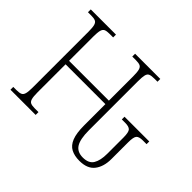

<svg xmlns="http://www.w3.org/2000/svg" viewBox="-152 -956 1207 1207"><g transform="rotate(45 451.5 -352.0)"><path d="M665 10Q621 10 590.5 -6Q560 -22 544.5 -61Q529 -100 529 -169V-358H175V-109Q175 -72 180 -54Q185 -36 197.5 -30.5Q210 -25 234 -25H267V0H43V-25H72Q96 -25 109 -30.5Q122 -36 127 -54Q132 -72 132 -109V-605Q132 -642 127 -660Q122 -678 109 -683.5Q96 -689 72 -689H43V-714H267V-689H235Q210 -689 197.5 -683.5Q185 -678 180 -660Q175 -642 175 -605V-389H529V-604Q529 -642 524 -660Q519 -678 506.5 -683.5Q494 -689 470 -689H437V-714H661V-689H632Q607 -689 594 -683.5Q581 -678 576.5 -660Q572 -642 572 -604V-169Q572 -90 594 -55Q616 -20 666 -20Q718 -20 738 -53Q758 -86 758 -146V-289Q758 -337 745.5 -350Q733 -363 700 -363H670V-387H890V-363H856Q824 -363 812 -350Q800 -337 800 -289V-141Q800 -73 768 -31.5Q736 10 665 10Z"/></g></svg>

Font: Noto Serif SemiCondensed ExtraLight
Style: Regular
Weight: 200
Width: 4
Designer: Monotype Design Team
Foundry: Monotype Imaging Inc.
Version: Version 2.014